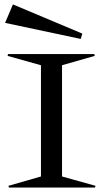

<svg xmlns="http://www.w3.org/2000/svg" viewBox="-20 -843 463 863"><path d="M18.1 -7.8 164.1 -49.8V-549.8L14.2 -591.8L16.1 -600.1H403.8L405.8 -591.8L258.8 -549.8V-49.8L409.2 -7.8L407.2 0H20ZM2.9 -740.2 38.1 -823.2 350.1 -691.9 342.8 -668Z"/></svg>

Font: Halibut Exp
Style: Regular
Weight: 400
Width: 7
Designer: Matteo Maggi
Foundry: Collletttivo
Version: Version 3.080 | FøM Fix